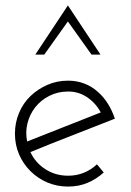

<svg xmlns="http://www.w3.org/2000/svg" viewBox="-20 -680 481 707"><path d="M362 -45Q336 -21 303 -7Q270 7 231 7Q190 7 154.5 -8Q119 -23 92 -50Q65 -77 50 -112Q35 -147 35 -188Q35 -228 50 -264Q65 -300 92 -326Q119 -352 154.5 -367.5Q190 -383 231 -383Q262 -383 290 -372.5Q318 -362 340 -342Q361 -324 377 -298.5Q393 -273 403 -243Q325 -212 247.5 -182Q170 -152 92 -120Q110 -81 147 -57Q184 -33 231 -33Q262 -33 289 -44Q316 -55 337 -75ZM231 -343Q193 -343 161.5 -327Q130 -311 109 -284Q89 -258 81 -225.5Q73 -193 80 -159Q148 -186 215.5 -212.5Q283 -239 351 -266Q333 -300 301.5 -321.5Q270 -343 231 -343ZM143 -479H110Q140 -524 170 -569.5Q200 -615 230 -660Q260 -615 290 -569.5Q320 -524 350 -479H317Q295 -509 273.5 -540Q252 -571 230 -601Q208 -571 186.5 -540Q165 -509 143 -479Z"/></svg>

Font: Josefin Slab
Style: Regular
Weight: 400
Designer: Santiago Orozco
Foundry: Typemade
Version: Version 2.000